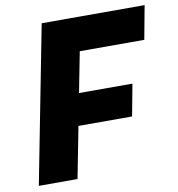

<svg xmlns="http://www.w3.org/2000/svg" viewBox="-81 -793 801 866"><g transform="rotate(-10 319.5 -360.0)"><path d="M27.2 0 167.2 -720H344.4L204.4 0ZM196.8 -235.2 224 -380.8H523L495.8 -235.2ZM260 -566 290 -720H638.6L610 -566Z"/></g></svg>

Font: Kufam
Style: Italic
Weight: 400
Italic angle: -11°
Designer: Artur Schmal
Foundry: Original Type
Version: Version 1.301; ttfautohint (v1.8.3)